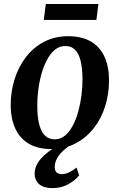

<svg xmlns="http://www.w3.org/2000/svg" viewBox="-20 -739 604 968"><path d="M324 -556.5Q391 -556.5 436.8 -530.5Q482.5 -504.5 506 -454.8Q529.5 -405 529.5 -334Q530 -266 510.2 -203.5Q490.5 -141 452.5 -92.5Q414.5 -44 360.5 -15.8Q306.5 12.5 238.5 12.5Q172.5 12.5 127 -13.5Q81.5 -39.5 58 -89Q34.5 -138.5 34 -208.5Q34 -278 53.8 -340.5Q73.5 -403 111.2 -451.8Q149 -500.5 202.8 -528.5Q256.5 -556.5 324 -556.5ZM309.5 -507Q279.5 -507 256.5 -488Q233.5 -469 216.8 -437.2Q200 -405.5 189 -366Q178 -326.5 172.8 -284.8Q167.5 -243 168 -204.5Q168 -146 178.5 -108.8Q189 -71.5 208.5 -54Q228 -36.5 255.5 -36.5Q285 -36.5 307.8 -55.5Q330.5 -74.5 347.2 -106.2Q364 -138 374.8 -177.5Q385.5 -217 390.8 -258.8Q396 -300.5 396 -339Q395.5 -397 386 -434Q376.5 -471 357.5 -489Q338.5 -507 309.5 -507ZM244.5 209.5Q198.5 209 176.5 188.8Q154.5 168.5 154.5 137.5Q154.5 110.5 167.8 87.2Q181 64 202.8 44Q224.5 24 250.8 7.8Q277 -8.5 303 -21.5L325.5 -33.5L352.5 -20Q322 -0.5 300.2 19.5Q278.5 39.5 267.2 60.2Q256 81 256 102Q255.5 121 265 130Q274.5 139 291.5 139Q309.5 139 328.2 130Q347 121 366 106L379 145.5Q361 168.5 325.5 189Q290 209.5 244.5 209.5ZM211 -719H476L466 -638.5H200.5Z"/></svg>

Font: Merriweather 48pt SemiBold
Style: Italic
Weight: 600
Italic angle: -7.8°
Designer: Eben Sorkin
Foundry: Eben Sorkin
Version: Version 2.101